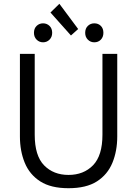

<svg xmlns="http://www.w3.org/2000/svg" viewBox="-20 -977 723 1012"><path d="M341 15Q248 15 192 -21Q136 -57 110.5 -119Q85 -181 85 -258V-693H163V-267Q163 -156 212.5 -105.5Q262 -55 341 -55Q421 -55 470.5 -106Q520 -157 520 -267V-693H598V-258Q598 -181 572.5 -119Q547 -57 491 -21Q435 15 341 15ZM354 -790 246 -911 293 -957 392 -824ZM207 -754Q187 -754 173 -768Q159 -782 159 -804Q159 -827 173 -840.5Q187 -854 207 -854Q227 -854 241 -840.5Q255 -827 255 -804Q255 -782 241 -768Q227 -754 207 -754ZM477 -754Q457 -754 443 -768Q429 -782 429 -804Q429 -827 443 -840.5Q457 -854 477 -854Q498 -854 511.5 -840.5Q525 -827 525 -804Q525 -782 511.5 -768Q498 -754 477 -754Z"/></svg>

Font: Ubuntu Sans
Style: Regular
Weight: 400
Designer: Dalton Maag Ltd
Foundry: Dalton Maag Ltd
Version: Version 1.006; ttfautohint (v1.8.4.7-5d5b)